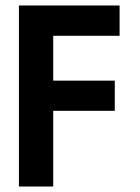

<svg xmlns="http://www.w3.org/2000/svg" viewBox="-20 -680 510 700"><path d="M49 -660H416V-549.5H174V-386H398.5V-276H174V0H49Z"/></svg>

Font: League Spartan Thin SemiBold
Style: Regular
Weight: 600
Version: Version 2.002